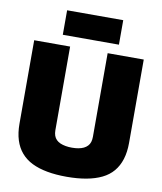

<svg xmlns="http://www.w3.org/2000/svg" viewBox="-96 -971 892 1058"><g transform="rotate(10 349.5 -442.0)"><path d="M43 -233V-700H244V-232Q244 -215 248.5 -202Q253 -189 262.5 -179.5Q272 -170 285 -164.5Q298 -159 314.5 -156Q331 -153 350 -153Q370 -153 386.5 -156Q403 -159 415.5 -165Q428 -171 437 -180.5Q446 -190 450 -203Q454 -216 454 -232V-700H656V-233Q656 -182 643.5 -142Q631 -102 606.5 -73Q582 -44 545 -26Q508 -8 459 1Q410 10 349 10Q289 10 240 1Q191 -8 154.5 -26Q118 -44 93 -73Q68 -102 55.5 -142Q43 -182 43 -233ZM193 -757V-894H507V-757Z"/></g></svg>

Font: Georama ExtraBold
Style: Regular
Weight: 800
Designer: Jean-Baptiste Levee
Foundry: Production Type
Version: Version 1.001